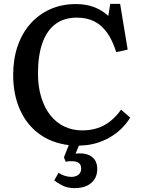

<svg xmlns="http://www.w3.org/2000/svg" viewBox="-20 -738 742 991"><path d="M365 233Q327 233 299 218Q271 203 260 193L282 154Q297 164 314.5 169.5Q332 175 349 175Q370 175 384.5 164Q399 153 399 132Q399 112 386.5 103Q374 94 350 94Q340 94 333 94.5Q326 95 319 97L310 74L335 11Q246 0 182 -47Q118 -94 83 -172Q48 -250 48 -352Q48 -433 71 -500Q94 -567 137 -615.5Q180 -664 239.5 -690.5Q299 -717 372 -717Q425 -717 466.5 -701Q508 -685 539 -656L549 -718H600L639 -482L580 -469Q560 -532 531.5 -571Q503 -610 465 -628.5Q427 -647 377 -647Q311 -647 266.5 -614Q222 -581 199 -516.5Q176 -452 176 -358Q176 -290 193 -235.5Q210 -181 240 -143Q270 -105 312 -85Q354 -65 404 -65Q448 -65 484 -77Q520 -89 550 -113Q580 -137 605 -172L652 -131Q633 -100 606.5 -74Q580 -48 547 -29Q514 -10 476.5 1Q439 12 398 13Q395 13 392 13.5Q389 14 387 14L370 55Q405 51 430 59Q455 67 468.5 86Q482 105 482 135Q482 164 468.5 186Q455 208 429 220.5Q403 233 365 233Z"/></svg>

Font: Literata 18pt Medium
Style: Regular
Weight: 500
Designer: Latin by Veronika Burian and Jose Scaglione. Greek by Irene Vlachou. Cyrillic by Vera Evstafieva.
Foundry: TypeTogether
Version: Version 3.103;gftools[0.9.29]